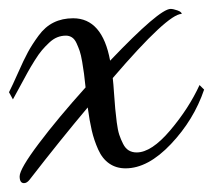

<svg xmlns="http://www.w3.org/2000/svg" viewBox="-28 -352 478 431"><path d="M38.1 51.8Q32.2 59.1 25.9 59.1Q16.1 59.1 16.1 43.9Q16.1 27.3 59.1 -29.8Q102.1 -86.9 164.1 -155.8Q162.1 -175.8 160.6 -186.5Q159.2 -197.3 156.5 -213.1Q153.8 -229 150.9 -237.5Q147.9 -246.1 143.8 -255.1Q139.6 -264.2 133.5 -268.1Q127.4 -272 120.1 -272Q109.9 -272 100.6 -268.3Q91.3 -264.6 82.3 -256.1Q73.2 -247.6 66.2 -239.3Q59.1 -231 49.8 -216.1Q40.5 -201.2 34.4 -190.2Q28.3 -179.2 17.8 -159.7Q7.3 -140.1 1 -128.9L-7.8 -145Q-0.5 -159.2 12.5 -188.5Q25.4 -217.8 34.7 -234.9Q43.9 -252 58.6 -272Q73.2 -292 92.5 -301.5Q111.8 -311 136.2 -311Q201.7 -311 219.2 -215.8Q330.1 -332 355 -332Q360.8 -332 370.4 -328.6Q379.9 -325.2 379.9 -320.8Q348.6 -320.8 225.1 -176.8Q226.6 -164.1 228 -142.3Q229.5 -120.6 230.7 -107.7Q231.9 -94.7 234.1 -77.4Q236.3 -60.1 239.7 -49.6Q243.2 -39.1 248.3 -29.1Q253.4 -19 261 -14.4Q268.6 -9.8 278.8 -9.8Q312 -9.8 354 -59.3Q396 -108.9 419.9 -161.1L430.2 -150.9Q407.2 -83 355.7 -28.6Q304.2 25.9 253.9 25.9Q232.9 25.9 217.3 15.1Q201.7 4.4 192.4 -16.4Q183.1 -37.1 178 -59.1Q172.9 -81.1 168.9 -110.8Q108.9 -39.6 38.1 51.8Z"/></svg>

Font: Dancing Script OT
Style: Regular
Weight: 400
Foundry: Pablo Impallari. www.impallari.com
Version: Version 1.000